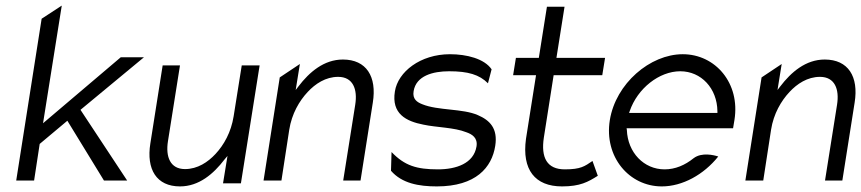

<svg xmlns="http://www.w3.org/2000/svg" viewBox="-20 -656 3081 687"><path d="M102 -10 122 -141 221 -224 352 -10H435L268 -263L495 -451H412L134 -215L201 -636L129 -589L38 -10Z M624 11C692 11 744 -34 783 -85L794 -98L778 0H842L909 -422H845L816 -240C807 -183 781 -137 751 -105C724 -76 687 -51 642 -51C589 -51 572 -95 581 -151L624 -422H562L518 -143C503 -50 540 11 624 11Z M987 -10 1015 -192C1024 -249 1051 -295 1081 -327C1108 -356 1145 -381 1190 -381C1243 -381 1260 -337 1251 -281L1208 -10H1270L1314 -289C1329 -382 1291 -443 1207 -443C1139 -443 1087 -398 1048 -347L1038 -334L1053 -427L981 -379L923 -10Z M1495 -210C1541 -200 1606 -200 1648 -183C1669 -176 1690 -163 1685 -132C1675 -71 1612 -50 1547 -50C1471 -50 1428 -63 1381 -112L1379 -45C1418 0 1478 11 1543 11C1683 11 1740 -57 1752 -134C1762 -197 1732 -226 1690 -244C1636 -268 1547 -260 1491 -283C1473 -290 1455 -301 1460 -330C1469 -385 1529 -401 1587 -401C1655 -401 1695 -389 1726 -358L1739 -408C1713 -446 1650 -462 1590 -462C1484 -462 1404 -399 1393 -329C1380 -249 1433 -222 1495 -210Z M1898 -387 1862 -159C1847 -49 1894 11 1991 11C2056 11 2084 -5 2119 -27L2100 -80C2072 -61 2058 -50 2001 -50C1937 -50 1915 -92 1926 -164L1961 -387H2135L2145 -449H1971L2000 -632H1937L1908 -449H1826L1816 -387Z M2348 11C2422 11 2498 -31 2550 -96C2535 -101 2491 -112 2462 -90C2431 -65 2396 -50 2358 -50C2284 -50 2226 -110 2223 -191L2222 -197H2603L2608 -227C2629 -358 2540 -462 2423 -462C2306 -462 2183 -357 2162 -226C2141 -95 2231 11 2348 11ZM2233 -258C2261 -340 2339 -401 2414 -401C2489 -401 2546 -340 2547 -258V-252H2231Z M2711 -10 2739 -192C2748 -249 2775 -295 2805 -327C2832 -356 2869 -381 2914 -381C2967 -381 2984 -337 2975 -281L2932 -10H2994L3038 -289C3053 -382 3015 -443 2931 -443C2863 -443 2811 -398 2772 -347L2762 -334L2777 -427L2705 -379L2647 -10Z"/></svg>

Font: Charger Pro
Style: LitNarObl
Weight: 300
Designer: Jasper
Foundry: Cannot Into Space Fonts
Version: Version 1.09